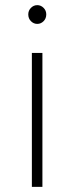

<svg xmlns="http://www.w3.org/2000/svg" viewBox="-20 -727 290 747"><path d="M160 -671Q160 -655 149.5 -644.5Q139 -634 125 -634Q111 -634 100.5 -644.5Q90 -655 90 -671Q90 -686 100.5 -696.5Q111 -707 125 -707Q139 -707 149.5 -696.5Q160 -686 160 -671ZM104 -521H145V0H104Z"/></svg>

Font: TypoPRO Montserrat
Style: Regular
Weight: 275
Designer: Julieta Ulanovsky
Foundry: Julieta Ulanovsky
Version: Version 6.001